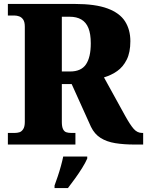

<svg xmlns="http://www.w3.org/2000/svg" viewBox="-20 -734 747 975"><path d="M20 0V-59H56Q68 -59 79 -62.5Q90 -66 98 -78.5Q106 -91 106 -115V-598Q106 -623 97.5 -635Q89 -647 77 -651Q65 -655 56 -655H20V-714H359Q464 -714 526 -691Q588 -668 615 -625.5Q642 -583 642 -525Q642 -468 623.5 -431Q605 -394 575 -373Q545 -352 508 -341L616 -145Q641 -100 659 -79.5Q677 -59 701 -59H707V0H663Q609 0 565.5 -7Q522 -14 491 -33.5Q460 -53 442 -90L344 -307H294V-115Q294 -91 300 -78.5Q306 -66 316.5 -62.5Q327 -59 340 -59H363V0ZM336 -371Q392 -371 416.5 -407Q441 -443 441 -514Q441 -562 429 -591.5Q417 -621 393 -635Q369 -649 334 -649H294V-371ZM257 208Q264 189 273 162.5Q282 136 289.5 108.5Q297 81 301 61H423V71Q414 92 397.5 118.5Q381 145 361.5 172Q342 199 325 221H257Z"/></svg>

Font: Noto Serif Khmer SemiCondensed Black
Style: Regular
Weight: 900
Width: 4
Designer: Danh Hong and the Monotype Design Team
Foundry: Monotype Imaging Inc.
Version: Version 2.004